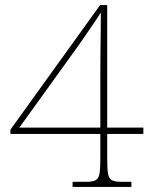

<svg xmlns="http://www.w3.org/2000/svg" viewBox="-20 -734 599 754"><path d="M265 0V-20H318Q343 -20 355 -26Q367 -32 370.5 -51Q374 -70 374 -108V-208H21V-225L373 -714H401V-233H543V-208H401V-108Q401 -70 404.5 -51Q408 -32 420 -26Q432 -20 457 -20H496V0ZM56 -233H374V-449Q374 -478 374.5 -521.5Q375 -565 375.5 -609.5Q376 -654 376 -685Q371 -676 357 -655.5Q343 -635 325 -608.5Q307 -582 289 -556.5Q271 -531 257 -512Z"/></svg>

Font: Noto Serif Tibetan Thin
Style: Regular
Weight: 250
Version: Version 2.103